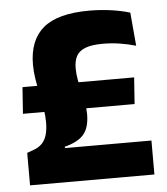

<svg xmlns="http://www.w3.org/2000/svg" viewBox="-49 -697 645 742"><g transform="rotate(-5 273.5 -326.5)"><path d="M34.5 -277.8 41.7 -380.6H474.9L467.6 -277.8ZM184.7 -131.7H520.2V0H37.8V-126L62.2 -134.9Q83.4 -142 96.3 -155.6Q109.2 -169.1 115 -189.6Q120.7 -210.1 120.7 -238.1Q120.7 -263.3 116 -291.1Q111.3 -319 105.1 -348.3Q99 -377.5 94.3 -406.8Q89.6 -436.1 89.6 -463.8Q89.6 -558.1 145.5 -605.4Q201.5 -652.7 324 -652.7Q365.9 -652.7 407.3 -647.1Q448.6 -641.4 481.9 -631.2L493.4 -501.8Q461.5 -510.9 430.3 -515.7Q399.1 -520.6 366 -520.6Q321.7 -520.6 297 -510.8Q272.3 -500.9 262.5 -482.1Q252.8 -463.2 252.8 -435.3Q252.8 -413.3 257.1 -390.1Q261.4 -366.9 267.1 -343.7Q272.8 -320.5 277.1 -298.1Q281.4 -275.8 281.4 -254.9Q281.4 -203 258.8 -176.5Q236.2 -150 184.7 -137Z"/></g></svg>

Font: Anek Bangla Medium
Style: Regular
Weight: 500
Designer: Sulekha Rajkumar (Bangla), Yesha Goshar (Latin)
Foundry: Ek Type
Version: Version 1.003